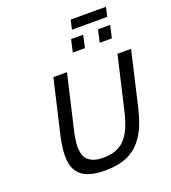

<svg xmlns="http://www.w3.org/2000/svg" viewBox="-184 -1192 1192 1340"><g transform="rotate(-20 412.0 -522.0)"><path d="M365.2 14.2H366.2Q258.8 14.2 203.1 -22.7Q147.5 -59.6 137.7 -134.3Q127.9 -209 153.8 -321.8L247.1 -722.2H348.1L254.9 -321.8Q243.7 -273.4 240.2 -236.6Q236.8 -199.7 242.2 -168.2Q247.6 -136.7 264.2 -116.7Q280.8 -96.7 310.8 -85.4Q340.8 -74.2 384.8 -74.2Q488.3 -74.2 544.2 -133.8Q600.1 -193.4 629.9 -321.8L723.1 -722.2H824.2L731 -321.8Q710.9 -234.9 682.4 -173.6Q653.8 -112.3 610.4 -69.3Q566.9 -26.4 506.6 -6.1Q446.3 14.2 365.2 14.2ZM522.9 -836.9H433.1L454.1 -929.2H543.9ZM723.1 -836.9H632.8L653.8 -929.2H744.1ZM744.1 -988.8H481.9L498 -1058.1H759.8Z"/></g></svg>

Font: Perun
Style: Italic
Weight: 400
Italic angle: -12°
Foundry: Stefan Peev, Context Ltd
Version: Version 001.000